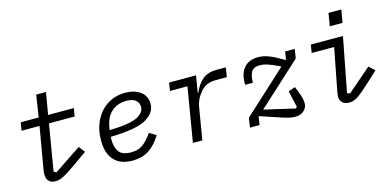

<svg xmlns="http://www.w3.org/2000/svg" viewBox="-69 -1124 3137 1536"><g transform="rotate(-15 1500.0 -356.0)"><path d="M165 -62Q165 -85 168 -101L228 -449H79L90 -516H239L267 -698H348L317 -516H530L519 -449H306L242 -67L262 -55L487 -205L526 -155L413 -75Q342 -25 305.5 -6.5Q269 12 239 12Q204 12 184.5 -7Q165 -26 165 -62Z M673 -209Q673 -301 709.5 -374Q746 -447 810.5 -487.5Q875 -528 957 -528Q1035 -528 1083.5 -491.5Q1132 -455 1132 -389Q1132 -319 1054.5 -271Q977 -223 756 -217Q755 -207 755 -194Q755 -130 782.5 -92.5Q810 -55 884 -55Q938 -55 976 -80.5Q1014 -106 1059 -169L1114 -135Q1069 -61 1012.5 -24.5Q956 12 877 12Q778 12 725.5 -43.5Q673 -99 673 -209ZM763 -281 762 -271Q932 -276 992 -307.5Q1052 -339 1052 -386Q1052 -420 1027.5 -441.5Q1003 -463 950 -463Q872 -463 823 -416Q774 -369 763 -281Z M1378 0 1453 -449H1308L1319 -516H1542L1519 -378H1524Q1553 -445 1597 -480.5Q1641 -516 1711 -516H1789L1776 -438H1688Q1643 -438 1613.5 -425.5Q1584 -413 1560 -386Q1511 -330 1501 -269L1456 0Z M2124 -10 1945 -70 1940 -66 1930 0H1851L1862 -78L2220 -407Q2161 -437 2122.5 -449.5Q2084 -462 2055 -462Q2002 -462 1984 -429.5Q1966 -397 1966 -341H1902V-353Q1902 -437 1942.5 -482.5Q1983 -528 2058 -528Q2099 -528 2142.5 -512Q2186 -496 2245 -461L2265 -449L2270 -453L2280 -516H2359L2348 -440L1990 -112L2245 -53L2256 -64L2225 -200L2282 -220L2298 -180Q2324 -117 2324 -76Q2324 -41 2297 -15.5Q2270 10 2225 10Q2185 10 2124 -10Z M2595 -57Q2595 -67 2600 -97L2668 -449H2482L2493 -516H2759L2672 -66L2695 -57L2892 -227L2939 -183L2848 -99Q2777 -33 2741.5 -10.5Q2706 12 2672 12Q2635 12 2615 -7Q2595 -26 2595 -57ZM2801 -724 2783 -618H2677L2695 -724Z"/></g></svg>

Font: iA Writer Duo S
Style: Italic
Weight: 400
Italic angle: -9.5°
Designer: Mike Abbink, Paul van der Laan, Pieter van Rosmalen, Oliver Reichenstein
Foundry: Bold Monday and Information Architects Inc.
Version: Version 2.000